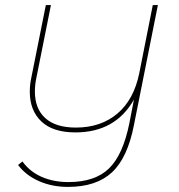

<svg xmlns="http://www.w3.org/2000/svg" viewBox="-20 -537 704 754"><path d="M600 -517 506 -46Q481 83 419.5 140Q358 197 247 197Q185 197 133.5 174.5Q82 152 51 111L68 97Q97 137 143.5 157.5Q190 178 249 178Q353 178 408 124.5Q463 71 488 -53L506 -146Q433 -17 276 -17Q188 -17 142.5 -60Q97 -103 97 -177Q97 -204 103 -232L160 -517H180L123 -232Q117 -204 117 -178Q117 -110 158 -73Q199 -36 278 -36Q376 -36 441 -91Q506 -146 527 -250L580 -517Z"/></svg>

Font: Montserrat Alternates Thin
Style: Italic
Weight: 250
Italic angle: -11.3°
Designer: Julieta Ulanovsky
Foundry: Julieta Ulanovsky
Version: Version 7.200